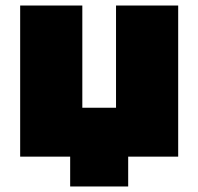

<svg xmlns="http://www.w3.org/2000/svg" viewBox="-20 -567 718 695"><path d="M234 108V0H53V-547H278V-177H400V-547H625V0H444V108Z"/></svg>

Font: Montserrat Black
Style: Regular
Weight: 900
Designer: Julieta Ulanovsky
Foundry: Julieta Ulanovsky
Version: Version 9.000; ttfautohint (v1.8.4.7-5d5b)